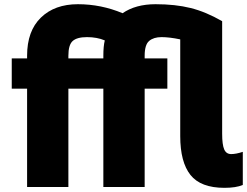

<svg xmlns="http://www.w3.org/2000/svg" viewBox="-20 -858 1180 917"><path d="M36.1 -434.6V-579.1H109.4V-591.8Q109.4 -710 175.3 -773.9Q241.2 -837.9 352.1 -837.9Q462.9 -837.9 565.4 -794.9Q627.9 -837.9 722.7 -837.9Q817.4 -837.9 890.1 -819.8Q962.9 -801.8 1041 -756.8V-219.7Q1041 -167 1050.8 -144.5Q1060.5 -122.1 1084 -122.1Q1107.4 -122.1 1139.6 -132.8V25.4Q1107.4 39.1 1051.8 39.1Q938.5 39.1 889.6 -22.5Q840.8 -84 840.8 -208V-669.9Q789.1 -680.7 751.5 -680.7Q713.9 -680.7 692.4 -662.6Q670.9 -644.5 670.9 -591.8V-579.1H779.3V-434.6H670.9V35.2H473.6V-434.6H306.6V35.2H109.4V-434.6ZM306.6 -579.1H473.6V-591.8Q473.6 -637.7 480.5 -665Q443.4 -680.7 395.5 -680.7Q347.7 -680.7 327.1 -662.1Q306.6 -643.6 306.6 -591.8Z"/></svg>

Font: GenEi M Gothic v2 Black
Style: Regular
Weight: 900
Version: Version 2.0